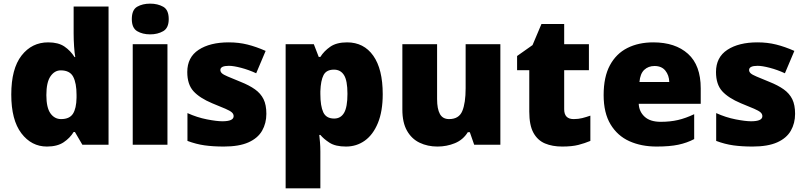

<svg xmlns="http://www.w3.org/2000/svg" viewBox="-20 -796 4433 1056"><path d="M238 10Q153 10 97.5 -63Q42 -136 42 -276Q42 -418 98.5 -490.5Q155 -563 245 -563Q301 -563 334.5 -540Q368 -517 390 -482H394Q390 -503 387.5 -540Q385 -577 385 -612V-760H577V0H433L392 -70H385Q365 -37 330 -13.5Q295 10 238 10ZM316 -141Q362 -141 381 -170Q400 -199 401 -259V-274Q401 -339 382.5 -374Q364 -409 314 -409Q280 -409 257.5 -376Q235 -343 235 -273Q235 -204 257.5 -172.5Q280 -141 316 -141Z M806 -776Q847 -776 877.5 -759Q908 -742 908 -691Q908 -642 877.5 -624.5Q847 -607 806 -607Q764 -607 734.5 -624.5Q705 -642 705 -691Q705 -742 734.5 -759Q764 -776 806 -776ZM901 -553V0H710V-553Z M1445 -170Q1445 -118 1421.5 -77Q1398 -36 1346.5 -13Q1295 10 1211 10Q1152 10 1105.5 3.5Q1059 -3 1011 -21V-174Q1064 -150 1118 -139.5Q1172 -129 1203 -129Q1265 -129 1265 -157Q1265 -169 1255 -178Q1245 -187 1219.5 -198Q1194 -209 1147 -228Q1078 -257 1044 -294.5Q1010 -332 1010 -400Q1010 -481 1072.5 -522Q1135 -563 1238 -563Q1293 -563 1341 -551Q1389 -539 1441 -516L1389 -393Q1348 -412 1306 -423Q1264 -434 1239 -434Q1192 -434 1192 -411Q1192 -401 1200.5 -393Q1209 -385 1233 -375Q1257 -365 1303 -346Q1351 -327 1382.5 -304.5Q1414 -282 1429.5 -250.5Q1445 -219 1445 -170Z M1889 -563Q1981 -563 2033 -489.5Q2085 -416 2085 -278Q2085 -184 2058.5 -119.5Q2032 -55 1986.5 -22.5Q1941 10 1883 10Q1825 10 1792.5 -11Q1760 -32 1742 -54H1736Q1738 -35 1740 -13Q1742 9 1742 38V240H1551V-553H1706L1733 -483H1742Q1762 -515 1796.5 -539Q1831 -563 1889 -563ZM1817 -413Q1775 -413 1759.5 -383Q1744 -353 1742 -294V-279Q1742 -213 1758 -178.5Q1774 -144 1818 -144Q1854 -144 1872.5 -175.5Q1891 -207 1891 -280Q1891 -353 1872 -383Q1853 -413 1817 -413Z M2732 -553V0H2588L2564 -69H2553Q2527 -27 2482 -8.5Q2437 10 2386 10Q2332 10 2288 -11Q2244 -32 2218.5 -77Q2193 -122 2193 -193V-553H2384V-251Q2384 -197 2399.5 -169Q2415 -141 2450 -141Q2504 -141 2522.5 -185Q2541 -229 2541 -311V-553Z M3135 -141Q3161 -141 3182.5 -146.5Q3204 -152 3227 -160V-21Q3196 -8 3161 1Q3126 10 3072 10Q3018 10 2977.5 -7Q2937 -24 2914 -65.5Q2891 -107 2891 -182V-410H2824V-488L2909 -548L2958 -664H3083V-553H3219V-410H3083V-195Q3083 -141 3135 -141Z M3573 -563Q3694 -563 3764 -500Q3834 -437 3834 -310V-225H3493Q3495 -182 3525.5 -154Q3556 -126 3614 -126Q3666 -126 3709 -136Q3752 -146 3798 -168V-31Q3758 -10 3710.5 0Q3663 10 3591 10Q3507 10 3441.5 -19.5Q3376 -49 3338 -112Q3300 -175 3300 -273Q3300 -373 3334.5 -437Q3369 -501 3430.5 -532Q3492 -563 3573 -563ZM3580 -433Q3546 -433 3523.5 -412Q3501 -391 3497 -345H3661Q3660 -382 3639.5 -407.5Q3619 -433 3580 -433Z M4353 -170Q4353 -118 4329.5 -77Q4306 -36 4254.5 -13Q4203 10 4119 10Q4060 10 4013.5 3.5Q3967 -3 3919 -21V-174Q3972 -150 4026 -139.5Q4080 -129 4111 -129Q4173 -129 4173 -157Q4173 -169 4163 -178Q4153 -187 4127.5 -198Q4102 -209 4055 -228Q3986 -257 3952 -294.5Q3918 -332 3918 -400Q3918 -481 3980.5 -522Q4043 -563 4146 -563Q4201 -563 4249 -551Q4297 -539 4349 -516L4297 -393Q4256 -412 4214 -423Q4172 -434 4147 -434Q4100 -434 4100 -411Q4100 -401 4108.5 -393Q4117 -385 4141 -375Q4165 -365 4211 -346Q4259 -327 4290.5 -304.5Q4322 -282 4337.5 -250.5Q4353 -219 4353 -170Z"/></svg>

Font: Noto Sans Gujarati UI Black
Style: Regular
Weight: 900
Designer: Jelle Bosma - Monotype Design Team, Universal Thirst
Foundry: Monotype Imaging Inc.
Version: Version 2.106; ttfautohint (v1.8.4.7-5d5b)